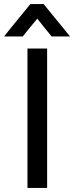

<svg xmlns="http://www.w3.org/2000/svg" viewBox="-40 -917 362 937"><path d="M71 -739H-20Q11 -779 43.5 -818Q76 -857 108 -897H173L302 -739H212Q194 -761 176.5 -782.5Q159 -804 142 -826Q124 -804 106 -782.5Q88 -761 71 -739ZM94 0V-680H190V0Z"/></svg>

Font: Palanquin Medium
Style: Regular
Weight: 500
Designer: Pria Ravichandran
Version: Version 1.0.4